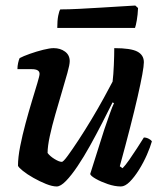

<svg xmlns="http://www.w3.org/2000/svg" viewBox="-20 -674 579 694"><path d="M185 0Q169 0 146.5 -9Q124 -18 101 -31Q78 -44 62.5 -56.5Q47 -69 45 -75Q45 -105 53 -145.5Q61 -186 72.5 -228.5Q84 -271 95.5 -309Q107 -347 115 -373.5Q123 -400 123 -407Q123 -424 95 -424H43Q43 -435 45.5 -446.5Q48 -458 51 -464Q64 -471 88 -479.5Q112 -488 136 -494Q160 -500 174 -500Q198 -500 215 -487.5Q232 -475 232 -453Q232 -440 223.5 -410Q215 -380 203.5 -341Q192 -302 180 -260.5Q168 -219 160 -182Q152 -145 152 -121Q161 -109 177.5 -99Q194 -89 203 -89Q208 -88 224.5 -110.5Q241 -133 264 -168Q287 -203 311 -243Q335 -283 355 -319.5Q375 -356 387 -379Q390 -404 391.5 -439Q393 -474 393 -500Q453 -500 476.5 -487.5Q500 -475 500 -449Q500 -423 477.5 -324.5Q455 -226 413 -73L423 -66Q433 -76 447 -96Q461 -116 475.5 -138.5Q490 -161 500 -177Q509 -177 517.5 -172.5Q526 -168 529 -163Q523 -142 511 -114.5Q499 -87 482.5 -60.5Q466 -34 449 -17Q432 0 417 0Q395 0 370 -8.5Q345 -17 326.5 -27.5Q308 -38 306 -45L357 -206Q367 -235 376.5 -262Q386 -289 392 -301L387 -304Q370 -270 349 -229Q328 -188 305.5 -147.5Q283 -107 260.5 -73.5Q238 -40 218.5 -20Q199 0 185 0ZM187 -573Q187 -600 190.5 -617.5Q194 -635 198 -640Q227 -640 266 -642Q305 -644 345.5 -646.5Q386 -649 419 -651Q452 -653 469 -654L479 -645Q478 -621 474.5 -601Q471 -581 468 -573Z"/></svg>

Font: Texturina 72pt 72pt Regular
Style: Bold Italic
Weight: 700
Italic angle: -11°
Designer: Guillermo Torres Carreño
Foundry: Omnibus-Type
Version: Version 1.002; ttfautohint (v1.8.3)